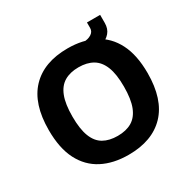

<svg xmlns="http://www.w3.org/2000/svg" viewBox="-169 -911 1072 1083"><g transform="rotate(-30 367.0 -369.0)"><path d="M366.8 13Q267.8 13 195.6 -24.6Q123.4 -62.2 84.2 -138.5Q45 -214.8 45 -333Q45 -504.2 128.7 -591.9Q212.4 -679.6 366.8 -679.6Q465.8 -679.6 538.2 -642Q610.6 -604.4 649.8 -527.6Q689 -450.8 689 -333.6Q689 -162.4 605.1 -74.7Q521.2 13 366.8 13ZM366.8 -110.2Q421.8 -110.2 459.2 -132.3Q496.6 -154.4 515.9 -203.4Q535.2 -252.4 535.2 -334.2Q535.2 -415.4 515.9 -463.9Q496.6 -512.4 459.2 -534.4Q421.8 -556.4 366.8 -556.4Q311.8 -556.4 274.3 -534.1Q236.8 -511.8 217.8 -462.7Q198.8 -413.6 198.8 -332.4Q198.8 -251.2 217.8 -202.2Q236.8 -153.2 274.3 -131.7Q311.8 -110.2 366.8 -110.2ZM464.4 -587.4 461.2 -665.2Q492.8 -665.2 514 -678.6Q535.2 -692 535.2 -715.8V-751.4H621V-699.4Q621 -660.8 600 -636.6Q579 -612.4 543.9 -600.5Q508.8 -588.6 464.4 -587.4Z"/></g></svg>

Font: Maven Pro VF Beta
Style: Regular
Weight: 400
Designer: Joe Prince
Foundry: Joe Prince
Version: Version 2.002